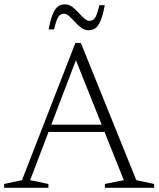

<svg xmlns="http://www.w3.org/2000/svg" viewBox="-22 -888 750 908"><path d="M189.5 -264V-298.5H499.5V-264ZM622.5 -36 707 -18V0H474V-18L563.5 -36L326.5 -629.5H347L120.5 -36L207 -18V0H-2.5V-18L82 -36L334.5 -685H360.5ZM473.5 -863.5Q464 -814 453 -788.5Q442 -763 428.2 -754Q414.5 -745 397 -745Q378 -745 362.2 -756.8Q346.5 -768.5 332.5 -784Q318.5 -799.5 305.5 -811.2Q292.5 -823 280 -823Q269.5 -823 261.8 -817.2Q254 -811.5 247.5 -795.8Q241 -780 233.5 -749H208Q217.5 -799 228.8 -824.2Q240 -849.5 253.8 -858.5Q267.5 -867.5 285.5 -867.5Q304 -867.5 319.5 -855.8Q335 -844 349 -828.5Q363 -813 376 -801.2Q389 -789.5 401.5 -789.5Q412 -789.5 419.8 -795.2Q427.5 -801 434.2 -817Q441 -833 448 -863.5Z"/></svg>

Font: Newsreader 16pt 16pt Light
Style: Regular
Weight: 300
Version: Version 1.003